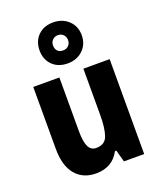

<svg xmlns="http://www.w3.org/2000/svg" viewBox="-154 -938 870 1044"><g transform="rotate(-20 280.5 -416.0)"><path d="M501 -549V0H384L365 -69H357Q336 -29 301.5 -9.5Q267 10 221 10Q145 10 102 -41.5Q59 -93 59 -192V-549H210V-237Q210 -179 223.5 -149.5Q237 -120 268 -120Q319 -120 334 -162.5Q349 -205 349 -281V-549ZM280 -605Q225 -605 192 -638Q159 -671 159 -723Q159 -776 192 -809Q225 -842 280 -842Q333 -842 368 -809Q403 -776 403 -724Q403 -672 368.5 -638.5Q334 -605 280 -605ZM280 -680Q299 -680 311.5 -692Q324 -704 324 -724Q324 -743 312 -755.5Q300 -768 280 -768Q262 -768 249.5 -755.5Q237 -743 237 -724Q237 -704 248 -692Q259 -680 280 -680Z"/></g></svg>

Font: Noto Sans Kannada Condensed ExtraBold
Style: Regular
Weight: 800
Width: 3
Designer: Jelle Bosma - Monotype Design Team
Foundry: Monotype Imaging Inc.
Version: Version 2.005; ttfautohint (v1.8.4.7-5d5b)